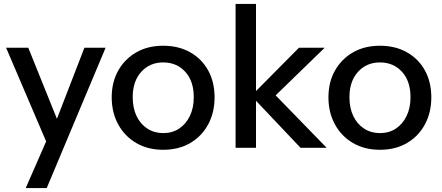

<svg xmlns="http://www.w3.org/2000/svg" viewBox="-20 -753 2251 978"><path d="M111 205 234 -76 255 -109 410 -510H518L218 205ZM229 0 11 -510H124L309 -51Z M811 10Q733 10 674 -24.5Q615 -59 582 -119.5Q549 -180 549 -257Q549 -335 582.5 -394Q616 -453 674.5 -486.5Q733 -520 811 -520Q890 -520 949 -486.5Q1008 -453 1040.5 -394Q1073 -335 1073 -257Q1073 -180 1040.5 -119.5Q1008 -59 949 -24.5Q890 10 811 10ZM811 -75Q858 -75 892.5 -98Q927 -121 947 -162Q967 -203 967 -258Q967 -340 923.5 -387.5Q880 -435 811 -435Q743 -435 699.5 -387Q656 -339 656 -258Q656 -203 675.5 -162Q695 -121 730.5 -98Q766 -75 811 -75Z M1180 0V-733H1284V0ZM1511 0 1260 -265 1503 -510H1634L1358 -242L1363 -289L1644 0Z M1915 10Q1837 10 1778 -24.5Q1719 -59 1686 -119.5Q1653 -180 1653 -257Q1653 -335 1686.5 -394Q1720 -453 1778.5 -486.5Q1837 -520 1915 -520Q1994 -520 2053 -486.5Q2112 -453 2144.5 -394Q2177 -335 2177 -257Q2177 -180 2144.5 -119.5Q2112 -59 2053 -24.5Q1994 10 1915 10ZM1915 -75Q1962 -75 1996.5 -98Q2031 -121 2051 -162Q2071 -203 2071 -258Q2071 -340 2027.5 -387.5Q1984 -435 1915 -435Q1847 -435 1803.5 -387Q1760 -339 1760 -258Q1760 -203 1779.5 -162Q1799 -121 1834.5 -98Q1870 -75 1915 -75Z"/></svg>

Font: Instrument Sans Medium
Style: Regular
Weight: 500
Designer: Rodrigo Fuenzalida
Foundry: fragTYPE
Version: Version 1.000;gftools[0.9.28]